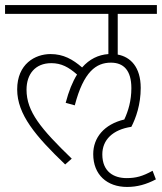

<svg xmlns="http://www.w3.org/2000/svg" viewBox="-20 -642 641 760"><path d="M349 -32C349 50 404 98 483 98C523 98 559 88 597 68L584 34C544 56 518 63 481 63C432 63 385 39 385 -31C385 -88 426 -129 500 -140C518 -175 537 -228 537 -294C537 -377 496 -417 446 -426V-587H601V-622H0V-587H409V-428C369 -425 334 -408 305 -375C268 -407 231 -428 180 -428C119 -428 48 -389 48 -288C48 -189 121 -103 238 9L264 -14C142 -132 85 -200 85 -287C85 -348 119 -392 183 -392C223 -392 252 -376 285 -347C267 -318 252 -281 240 -235L276 -225C311 -359 361 -394 419 -394C469 -394 500 -364 500 -293C500 -244 488 -203 472 -169C392 -150 349 -97 349 -32Z"/></svg>

Font: Noto Sans SemiCondensed ExtraLight
Style: Regular
Weight: 200
Width: 4
Designer: Monotype Design Team
Foundry: Monotype Imaging Inc.
Version: Version 2.013